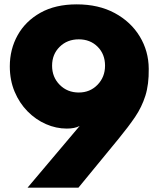

<svg xmlns="http://www.w3.org/2000/svg" viewBox="-20 -861 734 881"><path d="M106.5 0H340L526 -226.5Q569 -279 599.8 -324.2Q630.5 -369.5 647 -421.5Q663.5 -473.5 662.5 -545.5Q662 -626.5 621.2 -693.8Q580.5 -761 506.5 -801Q432.5 -841 332 -841Q234 -841 165.5 -802.5Q97 -764 61 -699.5Q25 -635 25 -556.5Q25 -493 47 -440.5Q69 -388 106.5 -350Q144 -312 190.8 -291.5Q237.5 -271 286.5 -271Q323 -271 345.5 -283ZM341.5 -436.5Q289 -436.5 254 -471.8Q219 -507 219 -559.5Q219 -612 253.8 -646.2Q288.5 -680.5 341.5 -680.5Q394 -680.5 428 -646.5Q462 -612.5 462 -559.5Q462 -507.5 427.5 -472Q393 -436.5 341.5 -436.5Z"/></svg>

Font: Spartan ExtraBold
Style: Regular
Weight: 800
Designer: Matt Bailey, Mirko Velimirovic
Foundry: Matt Bailey
Version: Version 1.003; ttfautohint (v1.8.3)